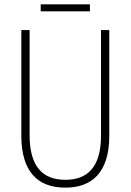

<svg xmlns="http://www.w3.org/2000/svg" viewBox="-20 -852 600 882"><path d="M393 -832H167V-800H393ZM482 -228V-714H444V-229C444 -82 380 -26 280 -26C176 -26 116 -87 116 -231V-714H78V-229C78 -67 150 10 280 10C399 10 482 -56 482 -228Z"/></svg>

Font: Noto Sans Arabic UI Cn XLt
Style: Regular
Weight: 200
Width: 3
Designer: Monotype Design Team, Nadine Chahine and Nizar Qandah
Foundry: Monotype Imaging Inc.
Version: Version 2.010